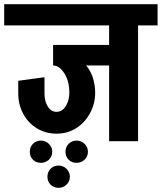

<svg xmlns="http://www.w3.org/2000/svg" viewBox="-45 -673 771 915"><path d="M224 -36V-140Q255 -140 272.5 -174.5Q290 -209 284 -258L406 -266Q415 -202 392 -150Q369 -98 325.5 -67Q282 -36 224 -36ZM225 -36Q173 -36 131.5 -61Q90 -86 66 -130Q42 -174 42 -228H167Q167 -190 183 -165Q199 -140 225 -140ZM42 -227V-288L167 -305V-227ZM284 -258Q281 -286 269.5 -309.5Q258 -333 242 -347Q226 -361 208 -361V-418Q272 -418 313 -399Q354 -380 376.5 -346.5Q399 -313 406 -266ZM208 -361V-459H498V-361ZM-25 -552V-653H497V-552ZM475 0V-639H613V0ZM383 -552V-653H706V-552ZM234 222Q211 222 196 207Q181 192 181 169Q181 147 196 131.5Q211 116 234 116Q256 116 272 131.5Q288 147 288 169Q288 192 272 207Q256 222 234 222ZM320 103Q297 103 282 88Q267 73 267 50Q267 28 282 12.5Q297 -3 320 -3Q342 -3 358 12.5Q374 28 374 50Q374 73 358 88Q342 103 320 103ZM150 103Q127 103 112 88Q97 73 97 50Q97 28 112 12.5Q127 -3 150 -3Q172 -3 188 12.5Q204 28 204 50Q204 73 188 88Q172 103 150 103Z"/></svg>

Font: Akshar Light SemiBold
Style: Regular
Weight: 600
Version: Version 1.100